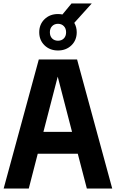

<svg xmlns="http://www.w3.org/2000/svg" viewBox="-20 -1081 664 1101"><path d="M1 0 202.5 -740H422L623.5 0H478L426 -199.5H196.5L145 0ZM229 -325H393L311 -641.5ZM312.5 -791.5Q266 -791.5 235.5 -821Q205 -850.5 205 -896Q205 -941.5 235.5 -971Q266 -1000.5 312.5 -1000.5Q325.5 -1000.5 338 -998L390 -1061H506L406 -950Q420 -925.5 420 -896Q420 -850.5 389.5 -821Q359 -791.5 312.5 -791.5ZM312.5 -847.5Q333 -847.5 346 -860.5Q359 -873.5 359 -896Q359 -918 346 -931.2Q333 -944.5 312.5 -944.5Q292 -944.5 279 -931.2Q266 -918 266 -896Q266 -873.5 279 -860.5Q292 -847.5 312.5 -847.5Z"/></svg>

Font: Encode Sans Cnd
Style: Bold
Weight: 700
Width: 3
Designer: Multiple Designers
Foundry: Impallari Type
Version: Version 3.002; ttfautohint (v1.8.3) -l 8 -r 50 -G 200 -x 14 